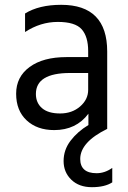

<svg xmlns="http://www.w3.org/2000/svg" viewBox="-20 -535 531 797"><path d="M446 222Q415 242 361.5 242Q308 242 276 211Q244 180 244 133.5Q244 87 273 49Q302 11 347 -16V-63Q296 5 205 5Q134 5 90.5 -35.5Q47 -76 47 -146Q47 -216 103 -257Q159 -298 256 -298H346V-323Q346 -383 319 -413.5Q292 -444 220 -444Q148 -444 84 -402V-479Q142 -515 234 -515Q425 -515 425 -321V0Q313 55 313 125Q313 154 330 169Q347 184 381 184Q415 184 446 162ZM346 -162V-232H271Q129 -232 129 -145Q129 -108 154.5 -86Q180 -64 229.5 -64Q279 -64 312.5 -93Q346 -122 346 -162Z"/></svg>

Font: Hind Jalandhar
Style: Regular
Weight: 400
Designer: Namrata Goyal
Foundry: Indian Type Foundry
Version: Version 0.702;PS 1.0;hotconv 1.0.81;makeotf.lib2.5.63406